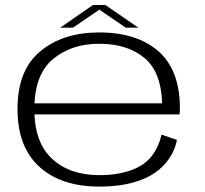

<svg xmlns="http://www.w3.org/2000/svg" viewBox="-20 -720 796 746"><path d="M366.5 5V-39.5Q250 -39.5 182 -103.5Q113.5 -166.5 113.5 -296Q113.5 -430 185.5 -490Q257 -550 365.5 -550Q477 -550 544 -492.5Q606.5 -438 610 -318.5H104V-275.5H677.5Q679 -287 679 -299.5Q679 -447.5 595.5 -521Q511.5 -594 365.5 -594Q225 -594 137 -521Q48 -448 48 -296.5Q48 -148.5 133.5 -71.5Q218 5 366.5 5ZM366.5 -39.5V5Q452 5 515.5 -16.5Q579.5 -37.5 618.5 -80.5Q657 -122.5 667.5 -176.5L607.5 -197Q597.5 -151 569.5 -113.5Q540 -76 486.5 -57.5Q433 -39.5 366.5 -39.5ZM214 -612.5H263.5L366 -682.5L468.5 -612.5H517.5L389.5 -700.5H341Z"/></svg>

Font: Anybody Expanded Light
Style: Regular
Weight: 300
Width: 7
Version: Version 1.113;gftools[0.9.25]